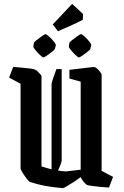

<svg xmlns="http://www.w3.org/2000/svg" viewBox="-20 -960 637 990"><path d="M86 -528 27 -560 48 -615Q70 -613 94 -611Q118 -609 137 -606.5Q156 -604 163 -600Q166 -599 173.5 -592Q181 -585 187.5 -577.5Q194 -570 194 -566V-102Q222 -93 246 -87V-523Q246 -534 254 -556.5Q262 -579 271 -604H298V-133Q298 -127 292.5 -112Q287 -97 279 -81Q299 -77 319 -76L396 -85V-539L338 -555V-600Q356 -602 385 -605.5Q414 -609 438.5 -612Q463 -615 468 -614Q473 -613 481.5 -605.5Q490 -598 496.5 -589Q503 -580 504 -577V-79L563 -48L542 7Q520 6 496 3.5Q472 1 453 -1.5Q434 -4 427 -7Q424 -9 416.5 -17Q409 -25 403 -34Q397 -43 396 -47Q379 -34 359 -21Q339 -8 323.5 1Q308 10 304 10Q252 6 210.5 -2Q169 -10 134 -22Q129 -24 117.5 -39Q106 -54 96 -70Q86 -86 86 -92ZM279 -799 252 -834 352 -940 408 -888 407 -858Q374 -841 344 -827.5Q314 -814 279 -799ZM338 -740Q339 -743 352 -753.5Q365 -764 379.5 -774Q394 -784 397 -784Q402 -784 415.5 -772Q429 -760 440.5 -746Q452 -732 450 -727L446 -708Q445 -704 432 -693.5Q419 -683 405 -673.5Q391 -664 387 -664Q382 -664 369 -676.5Q356 -689 345 -702.5Q334 -716 335 -720ZM155 -740Q156 -743 169 -753.5Q182 -764 196.5 -774Q211 -784 214 -784Q219 -784 232.5 -772Q246 -760 257.5 -746Q269 -732 268 -727L263 -708Q262 -704 249 -693.5Q236 -683 222 -673.5Q208 -664 204 -664Q199 -664 186 -676.5Q173 -689 162 -702.5Q151 -716 152 -720Z"/></svg>

Font: Grenze Gotisch Medium
Style: Regular
Weight: 500
Designer: Renata Polastri
Foundry: Omnibus-Type
Version: Version 1.001